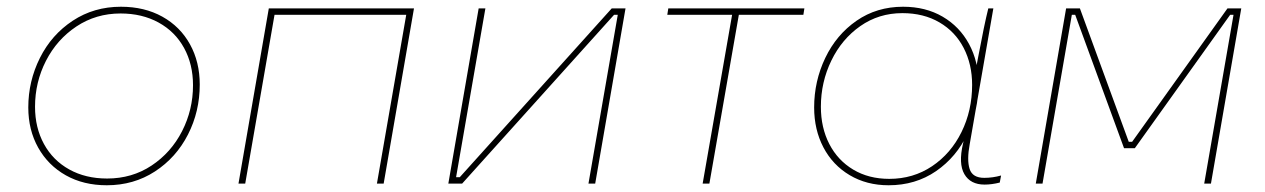

<svg xmlns="http://www.w3.org/2000/svg" viewBox="-20 -545 3756 570"><path d="M64 -226Q64 -304 98.5 -373Q133 -442 196 -483.5Q259 -525 339 -525Q409 -525 462 -495.5Q515 -466 544 -413.5Q573 -361 573 -294Q573 -214 538 -145.5Q503 -77 440 -36Q377 5 297 5Q228 5 175.5 -24.5Q123 -54 93.5 -106.5Q64 -159 64 -226ZM553 -292Q553 -354 526.5 -402.5Q500 -451 451 -478Q402 -505 338 -505Q265 -505 207 -466.5Q149 -428 116.5 -364.5Q84 -301 84 -228Q84 -166 110.5 -117.5Q137 -69 185.5 -42Q234 -15 298 -15Q372 -15 430 -53.5Q488 -92 520.5 -155.5Q553 -219 553 -292Z M778 -520H1209L1119 0H1099L1186 -501H795L708 0H688Z M1401 -520H1421L1334 -19H1345L1796 -520H1837L1747 0H1727L1814 -501H1803L1352 0H1311Z M1964 -520H2368L2365 -501H1961ZM2086 0H2066L2155 -510H2175Z M2839 -119 2853 -178 2877 -339Q2881 -358 2884 -376Q2902 -472 2914 -520H2929L2859 -118Q2850 -70 2858.5 -43.5Q2867 -17 2902 -17Q2927 -17 2952 -24L2948 -3Q2924 3 2903 3Q2861 3 2843 -28Q2825 -59 2839 -119ZM2885 -297Q2885 -218 2852.5 -148.5Q2820 -79 2759 -37Q2698 5 2618 5Q2553 5 2502.5 -25Q2452 -55 2424.5 -107.5Q2397 -160 2397 -226Q2397 -304 2430 -373Q2463 -442 2523 -483.5Q2583 -525 2661 -525Q2728 -525 2778.5 -495.5Q2829 -466 2857 -414Q2885 -362 2885 -297ZM2417 -228Q2417 -166 2442 -117.5Q2467 -69 2513 -41.5Q2559 -14 2620 -14Q2691 -14 2747 -51.5Q2803 -89 2834.5 -153Q2866 -217 2866 -293Q2866 -354 2841 -402.5Q2816 -451 2769 -478.5Q2722 -506 2659 -506Q2589 -506 2534 -467.5Q2479 -429 2448 -365Q2417 -301 2417 -228Z M3145 -520H3186L3331 -124H3341L3624 -520H3665L3575 0H3555L3642 -501H3632L3349 -105H3317L3172 -501H3162L3075 0H3055Z"/></svg>

Font: Fixel Italic Variable 20240409 Display Thin
Style: Italic
Weight: 100
Italic angle: -10°
Designer: AlfaBravo + MacPaw
Foundry: Kyrylo Tkachov, Marchela Mozhyna, Serhii Makarenko, Maria Weinstein, Zakhar Kryvoshyya
Version: Version 1.211;Glyphs 3.2 (3225)